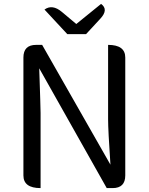

<svg xmlns="http://www.w3.org/2000/svg" viewBox="-20 -964 762 984"><path d="M188 0Q100 0 100 -65V-669Q100 -734 165 -734H196L546 -120Q534 -298 534 -352V-734Q622 -734 622 -669V-65Q622 0 557 0H527L181 -614Q188 -411 188 -385V0ZM325 -789 208 -915Q248 -944 297 -903L371 -841L498 -944Q538 -915 494 -868L421 -789Z"/></svg>

Font: Swei Toothpaste CJK TC
Style: Regular
Weight: 400
Version: Version 1.0